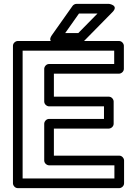

<svg xmlns="http://www.w3.org/2000/svg" viewBox="-20 -948 694 993"><path d="M517.8 -333H233.7C218.6 -333 208.7 -318.7 208.7 -308V-118C208.7 -102.9 223 -93 233.7 -93H571.7V-25H97V-686H570.6V-617H233.7C218.6 -617 208.7 -602.7 208.7 -592V-423C208.7 -407.9 223 -398 233.7 -398H517.8ZM542.8 -283C553.5 -283 567.8 -292.9 567.8 -308V-423C567.8 -433.7 557.9 -448 542.8 -448H258.7V-567H595.6C606.3 -567 620.6 -576.9 620.6 -592V-711C620.6 -721.7 610.7 -736 595.6 -736H72C61.3 -736 47 -726.1 47 -711V0C47 10.7 56.9 25 72 25H596.7C607.4 25 621.7 15.1 621.7 0V-118C621.7 -128.7 611.8 -143 596.7 -143H258.7V-283ZM388.5 -878H484.2L384.9 -777H317.2ZM375.6 -928C368.5 -928 360 -924.2 355.2 -917.4L248.5 -766.4C220.3 -726.5 268.9 -727 268.9 -727H395.4C401 -727 408.4 -729.6 413.2 -734.5L561.7 -885.5C596.5 -920.8 543.9 -928 543.9 -928Z"/></svg>

Font: Asimov
Style: WidOu
Weight: 500
Designer: Google
Version: Version 2.000980; 2014